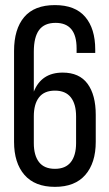

<svg xmlns="http://www.w3.org/2000/svg" viewBox="-20 -727 429 754"><path d="M195.8 -707Q274.9 -707 314.5 -660.9Q354 -614.7 354 -532.2V-519H280.8V-537.1Q280.8 -637.2 198.2 -637.2Q154.3 -637.2 133.5 -609.1Q112.8 -581.1 112.8 -523.9V-367.2Q142.6 -441.9 226.1 -441.9Q291.5 -441.9 323.7 -398.2Q356 -354.5 356 -275.9V-169.9Q356 -87.4 315.2 -40.3Q274.4 6.8 195.8 6.8Q116.7 6.8 75.9 -40.3Q35.2 -87.4 35.2 -169.9V-526.9Q35.2 -612.8 75 -659.9Q114.7 -707 195.8 -707ZM195.8 -371.1Q153.8 -371.1 133.3 -344.7Q112.8 -318.4 112.8 -270V-165Q112.8 -116.7 133.3 -90.3Q153.8 -64 195.8 -64Q237.3 -64 258.1 -90.3Q278.8 -116.7 278.8 -165V-270Q278.8 -318.4 258.1 -344.7Q237.3 -371.1 195.8 -371.1Z"/></svg>

Font: Bebas Neue Regular
Style: Regular
Weight: 400
Designer: Ryoichi Tsunekawa
Foundry: Ryoichi Tsunekawa
Version: Version 001.003